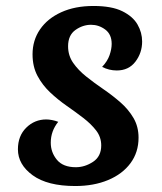

<svg xmlns="http://www.w3.org/2000/svg" viewBox="-20 -603 542 643"><path d="M232 20Q139 20 89.5 -16Q40 -52 40 -103Q40 -148 68 -175.5Q96 -203 135 -203Q143 -203 154 -201Q165 -199 175 -195Q150 -164 150 -125Q150 -93 170.5 -68Q191 -43 234 -43Q264 -43 291.5 -61Q319 -79 319 -116Q319 -144 302 -166Q285 -188 259 -208Q233 -228 203.5 -248.5Q174 -269 148 -293.5Q122 -318 105.5 -349Q89 -380 89 -421Q89 -468 114 -504.5Q139 -541 185 -562Q231 -583 293 -583Q354 -583 389.5 -565.5Q425 -548 440.5 -521Q456 -494 456 -464Q456 -426 433.5 -396.5Q411 -367 371 -367Q345 -367 322 -379Q340 -398 347 -418.5Q354 -439 354 -456Q354 -488 332.5 -504Q311 -520 285 -520Q257 -520 232.5 -502.5Q208 -485 208 -448Q208 -417 225 -392.5Q242 -368 269 -346.5Q296 -325 326 -304.5Q356 -284 383 -260.5Q410 -237 427 -208Q444 -179 444 -142Q444 -93 417 -56.5Q390 -20 342 0Q294 20 232 20Z"/></svg>

Font: Merienda SemiBold
Style: Regular
Weight: 600
Designer: Eduardo Rodriguez Tunni
Foundry: Eduardo Rodriguez Tunni
Version: Version 2.001; ttfautohint (v1.8.4.7-5d5b)